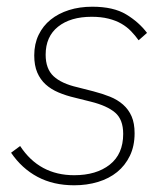

<svg xmlns="http://www.w3.org/2000/svg" viewBox="-20 -540 493 572"><path d="M201 12Q139 12 92 -13Q45 -38 13 -85L40 -105Q97 -18 201 -18Q267 -18 307 -49.5Q347 -81 347 -141Q347 -184 323 -204.5Q299 -225 251 -237L203 -249Q177 -255 154.5 -264.5Q132 -274 116 -288.5Q100 -303 91 -324Q82 -345 82 -375Q82 -409 95 -436Q108 -463 131 -481.5Q154 -500 185.5 -510Q217 -520 255 -520Q318 -520 356 -497Q394 -474 418 -442L393 -420Q383 -434 370.5 -447Q358 -460 341.5 -469.5Q325 -479 303 -484.5Q281 -490 253 -490Q190 -490 153 -460.5Q116 -431 116 -377Q116 -335 139.5 -313Q163 -291 211 -280L258 -268Q285 -261 307.5 -252Q330 -243 346.5 -228.5Q363 -214 372 -193.5Q381 -173 381 -143Q381 -105 367 -76Q353 -47 329 -27.5Q305 -8 272 2Q239 12 201 12Z"/></svg>

Font: IBM Plex Sans ExtLt
Style: Italic
Weight: 200
Italic angle: -11°
Designer: Mike Abbink, Paul van der Laan, Pieter van Rosmalen
Foundry: Bold Monday
Version: Version 3.005